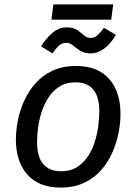

<svg xmlns="http://www.w3.org/2000/svg" viewBox="-20 -838 618 870"><path d="M254 12Q156 12 104 -47Q52 -106 52 -206Q52 -245 60.5 -290Q69 -335 88.5 -379Q108 -423 140 -459.5Q172 -496 217.5 -517.5Q263 -539 325 -539Q423 -539 474.5 -480.5Q526 -422 526 -321Q526 -283 517.5 -238Q509 -193 490 -149Q471 -105 439.5 -68.5Q408 -32 362 -10Q316 12 254 12ZM257 -62Q298 -62 327.5 -80Q357 -98 377 -127.5Q397 -157 408.5 -192.5Q420 -228 425 -264.5Q430 -301 430 -331Q430 -400 402.5 -432.5Q375 -465 322 -465Q281 -465 251.5 -447Q222 -429 202 -399.5Q182 -370 170 -334.5Q158 -299 153 -262.5Q148 -226 148 -196Q148 -127 176 -94.5Q204 -62 257 -62ZM392 -596Q363 -596 344 -608Q325 -620 311 -632Q297 -644 281 -644Q262 -644 247.5 -631.5Q233 -619 218 -596L166 -628Q189 -665 218 -689.5Q247 -714 283 -714Q312 -714 329.5 -702Q347 -690 360.5 -678Q374 -666 390 -666Q407 -666 421 -678Q435 -690 451 -712L505 -680Q480 -637 450.5 -616.5Q421 -596 392 -596ZM493 -818 484 -749H213L222 -818Z"/></svg>

Font: Fira Sans Variable
Style: Italic
Weight: 397
Italic angle: -8°
Designer: Carrois Corporate & Edenspiekermann AG
Foundry: Carrois Corporate GbR & Edenspiekermann AG
Version: Version 4.202